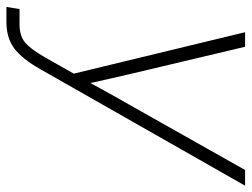

<svg xmlns="http://www.w3.org/2000/svg" viewBox="-128 -446 760 579"><g transform="rotate(90 251.5 -156.0)"><path d="M-17.6 204.1 -11.2 164.6H34.7Q68.4 164.6 88.4 148.9Q108.4 133.3 135.3 86.4L183.6 1L58.6 -515.6H102.5L181.6 -182.1Q189.5 -148.9 197 -115.7Q204.6 -82.5 211.9 -49.3Q230 -82.5 248.5 -115.7Q267.1 -148.9 286.1 -182.1L474.1 -515.6H521.5L170.9 100.6Q138.7 157.7 106.9 180.9Q75.2 204.1 28.3 204.1Z"/></g></svg>

Font: Inter Display ExtraLight
Style: Italic
Weight: 200
Italic angle: -9.39999°
Designer: Rasmus Andersson
Foundry: rsms
Version: Version 4.000;git-a52131595